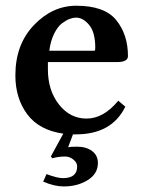

<svg xmlns="http://www.w3.org/2000/svg" viewBox="-20 -464 501 677"><path d="M210 87.9Q184.1 87.9 165 94.2L159.2 87.9L203.1 7.3Q117.7 -4.9 75.9 -61.3Q34.2 -117.7 34.2 -198.2Q34.2 -307.1 99.6 -375.5Q165 -443.8 249 -443.8Q349.1 -443.8 390.1 -392.8Q431.2 -341.8 431.2 -266.1Q431.2 -245.1 392.1 -245.1H148.9V-219.2Q148.9 -145 188 -95.5Q227.1 -45.9 285.2 -45.9Q345.2 -45.9 397 -108.9L421.9 -87.9Q374 10.3 246.1 9.8Q240.2 9.8 237.3 9.8L220.2 55.2Q228 53.2 252.4 53.2Q283.7 53.2 304.4 68.4Q325.2 83.5 325.2 110.8Q325.2 148.9 289.3 171.1Q253.4 193.4 204.6 193.4Q171.4 193.4 132.3 176.3L144 149.9Q182.1 164.1 202.1 164.1Q252 164.1 252 123Q252 108.9 238.5 98.4Q225.1 87.9 210 87.9ZM153.8 -285.2H314Q315.9 -287.1 315.9 -295.9Q315.9 -350.1 294.4 -376Q272.9 -401.9 248 -401.9Q238.3 -401.9 226.1 -397.5Q213.9 -393.1 199 -382.1Q184.1 -371.1 171.4 -346.2Q158.7 -321.3 153.8 -285.2Z"/></svg>

Font: Linux Libertine
Style: Semibold
Weight: 600
Designer: Philipp H. Poll
Foundry: Philipp H. Poll
Version: Version 5.1.2 ; ttfautohint (v0.9)